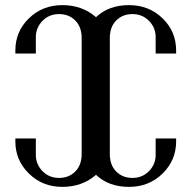

<svg xmlns="http://www.w3.org/2000/svg" viewBox="-20 -720 748 750"><path d="M668 -167Q668 -94 615 -42Q562 10 483.5 10Q405 10 355 -37Q301 10 223.5 10Q146 10 93 -42Q40 -94 40 -167V-179H120V-115Q120 -78 146 -51.5Q172 -25 210.5 -25Q249 -25 274 -50Q299 -75 299 -119V-571Q299 -615 274 -640Q249 -665 210.5 -665Q172 -665 146 -638.5Q120 -612 120 -575V-511H40V-523Q40 -597 93 -648.5Q146 -700 223.5 -700Q301 -700 355 -653Q405 -700 483.5 -700Q562 -700 615 -648.5Q668 -597 668 -523V-511H588V-575Q588 -612 562 -638.5Q536 -665 497.5 -665Q459 -665 434 -640Q409 -615 409 -571V-119Q409 -75 434 -50Q459 -25 497.5 -25Q536 -25 562 -51.5Q588 -78 588 -115V-179H668Z"/></svg>

Font: Trochut
Style: Regular
Weight: 400
Designer: Andreu Balius
Foundry: Andreu Balius
Version: Version 1.001